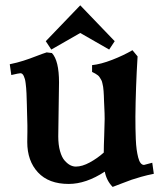

<svg xmlns="http://www.w3.org/2000/svg" viewBox="-20 -696 629 729"><path d="M157.2 -497.1 177.2 -494.6Q204.1 -465.8 204.1 -382.8Q204.1 -357.9 202.6 -279.5Q201.2 -201.2 201.2 -178.2Q201.2 -146 208 -122.1Q214.8 -98.1 225.6 -86.2Q236.3 -74.2 246.8 -68.8Q257.3 -63.5 268.1 -63.5Q292 -63.5 321 -79.3Q350.1 -95.2 374 -116.7Q374 -139.6 375.7 -182.9Q377.4 -226.1 377.4 -244.6Q377.4 -251 377 -266.8Q376.5 -282.7 376 -290Q375.5 -297.4 375 -312.3Q374.5 -327.1 374.3 -332.8Q374 -338.4 373.3 -350.1Q372.6 -361.8 371.6 -366.2Q370.6 -370.6 368.9 -379.2Q367.2 -387.7 365 -391.4Q362.8 -395 359.4 -400.9Q356 -406.7 351.8 -409.9Q347.7 -413.1 342 -416.5Q336.4 -419.9 329.6 -422.9V-448.7Q362.8 -452.1 405.8 -468.8Q448.7 -485.4 482.9 -505.4L502.4 -481.9Q495.1 -362.8 494.1 -253.4Q494.1 -227.5 494.4 -209.2Q494.6 -190.9 495.6 -167.7Q496.6 -144.5 498.8 -128.7Q501 -112.8 504.6 -98.4Q508.3 -84 513.9 -76.9Q519.5 -69.8 526.9 -69.8Q527.3 -69.8 558.1 -78.1L564 -36.1Q539.1 -31.2 516.1 -24.7Q493.2 -18.1 480.2 -13.7Q467.3 -9.3 443.6 0Q419.9 9.3 407.7 13.7Q384.3 -10.3 377.9 -44.4Q306.6 2.4 240.7 2.4Q165 2.4 124.3 -41.3Q83.5 -85 83.5 -156.7Q83.5 -162.6 83.7 -175.5Q84 -188.5 84 -194.8V-220.7Q84 -222.7 82.5 -276.9Q82.5 -284.2 82 -298.1Q81.5 -312 81.3 -320.3Q81.1 -328.6 80.6 -341.3Q80.1 -354 79.3 -361.8Q78.6 -369.6 77.4 -379.6Q76.2 -389.6 74.5 -395.8Q72.8 -401.9 70.3 -407.2Q67.9 -412.6 64.7 -415.3Q61.5 -418 57.6 -418Q52.2 -418 22.9 -411.1L17.1 -452.1Q45.9 -458 69.3 -465.6Q92.8 -473.1 117.2 -482.7Q141.6 -492.2 157.2 -497.1ZM153.8 -539.6 284.7 -675.8 415.5 -539.6 394.5 -507.8 284.7 -570.8Q243.7 -547.9 174.8 -507.8Z"/></svg>

Font: Flanker
Style: Bold
Weight: 700
Designer: Flanker
Foundry: Flanker
Version: Version 2.021